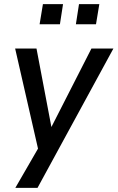

<svg xmlns="http://www.w3.org/2000/svg" viewBox="-20 -726 567 926"><path d="M54 180 173 -26 170 20 53 -492H156L232 -92H217L421 -492H527L161 180ZM346 -609 361 -706H459L443 -609ZM171 -609 187 -706H284L269 -609Z"/></svg>

Font: Nunito Sans 10pt SemiCondensed SemiBold
Style: Italic
Weight: 600
Width: 4
Italic angle: -9°
Designer: Vernon Adams
Foundry: Vernon Adams
Version: Version 3.101;gftools[0.9.27]